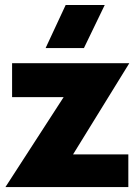

<svg xmlns="http://www.w3.org/2000/svg" viewBox="-20 -755 545 775"><path d="M2 0 236.8 -362.8H28.8V-500H502L274.9 -131.8H498V0ZM164.1 -561 245.1 -734.9H402.8L318.8 -561Z"/></svg>

Font: Human Sans Black
Style: Regular
Weight: 800
Designer: Tim Radville
Foundry: Continuum
Version: Version 1.000;FEAKit 1.0